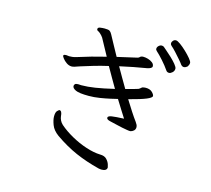

<svg xmlns="http://www.w3.org/2000/svg" viewBox="-116 -937 1233 1120"><g transform="rotate(15 500.0 -376.5)"><path d="M918 -668Q915 -665 909 -661.5Q903 -658 896 -658Q887 -658 879 -667Q873 -676 857.5 -694Q842 -712 825 -730.5Q808 -749 796 -759Q789 -765 789 -773Q789 -782 796 -789.5Q803 -797 813 -797Q822 -797 840 -784Q858 -771 878 -752Q898 -733 912 -716Q926 -699 926 -691Q926 -684 923.5 -678.5Q921 -673 918 -668ZM654 -655Q667 -655 682.5 -650.5Q698 -646 709.5 -637Q721 -628 721 -615Q721 -602 690 -596Q652 -590 612 -582Q572 -574 531 -565Q548 -535 565.5 -505Q583 -475 600 -446Q630 -454 651.5 -460Q673 -466 675 -467Q684 -472 688.5 -477Q693 -482 703 -483Q707 -484 714 -484Q740 -484 753.5 -470.5Q767 -457 767 -448Q767 -438 736 -425Q705 -412 632 -393Q653 -359 672.5 -329Q692 -299 709 -276Q714 -269 717.5 -262Q721 -255 721 -247Q721 -234 712 -226Q703 -218 692 -216Q688 -216 683 -216.5Q678 -217 672 -218Q641 -223 611 -230.5Q581 -238 566 -241Q542 -246 542 -257Q542 -268 565 -271.5Q588 -275 638 -277Q626 -296 609.5 -322Q593 -348 574 -379Q562 -376 533.5 -369.5Q505 -363 470.5 -357.5Q436 -352 404 -352Q346 -352 325 -362Q304 -372 304 -385Q304 -391 308.5 -396.5Q313 -402 327 -402Q332 -402 337 -401.5Q342 -401 344 -401H349Q383 -401 428.5 -408Q474 -415 542 -431Q525 -460 507.5 -490.5Q490 -521 473 -551Q429 -541 388 -529Q347 -517 313 -506Q312 -506 302.5 -502.5Q293 -499 282 -495.5Q271 -492 264 -492Q247 -492 232 -502.5Q217 -513 208.5 -524.5Q200 -536 200 -539Q200 -546 207 -547Q214 -548 216 -548Q221 -548 225.5 -547Q230 -546 234 -546Q242 -546 252.5 -547Q263 -548 276 -552Q360 -579 447 -600L392 -701Q384 -713 371 -724Q365 -729 358.5 -732Q352 -735 352 -742Q352 -752 366.5 -754Q381 -756 393 -756Q416 -756 423.5 -751Q431 -746 438 -733Q453 -705 469.5 -675Q486 -645 503 -614L621 -641Q630 -643 634.5 -648.5Q639 -654 650 -655ZM822 -603Q810 -603 804 -612Q787 -637 762.5 -664.5Q738 -692 721 -707Q714 -713 714 -720Q714 -730 722.5 -738Q731 -746 741 -746Q750 -746 755 -741Q758 -738 773 -725.5Q788 -713 806.5 -695.5Q825 -678 838.5 -661.5Q852 -645 852 -636Q852 -622 841.5 -612.5Q831 -603 822 -603ZM570 42Q491 22 426 -6.5Q361 -35 295 -81Q262 -105 251 -134.5Q240 -164 240 -184Q240 -210 249.5 -219Q259 -228 261 -228Q277 -228 279 -195Q280 -184 286 -171.5Q292 -159 303 -149Q335 -121 379.5 -96Q424 -71 471.5 -55.5Q519 -40 557 -39Q584 -39 597.5 -24.5Q611 -10 615.5 5Q620 20 620 22Q620 33 611.5 38.5Q603 44 589 44Q585 44 580 43.5Q575 43 570 42Z"/></g></svg>

Font: QiushuiShotai
Style: Regular
Weight: 600
Designer: Fontworks Inc.
Foundry: Fontworks Inc.
Version: Version 1.250